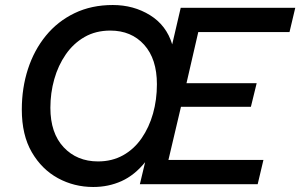

<svg xmlns="http://www.w3.org/2000/svg" viewBox="-20 -735 1198 766"><path d="M352 11Q276 11 211.5 -24Q147 -59 107 -127.5Q67 -196 67 -298Q67 -384 91.5 -459.5Q116 -535 163 -592.5Q210 -650 277.5 -682.5Q345 -715 430 -715Q513 -715 578.5 -674.5Q644 -634 667 -558L701 -704H1158L1135 -607H771L724 -403H1004L981 -309H702L652 -97H1031L1008 0H538L559 -88Q517 -36 465 -12.5Q413 11 352 11ZM371 -91Q427 -91 471 -115.5Q515 -140 545 -183.5Q575 -227 590.5 -282Q606 -337 606 -399Q606 -500 555 -556.5Q504 -613 420 -613Q362 -613 317.5 -587.5Q273 -562 242.5 -518Q212 -474 196.5 -419Q181 -364 181 -305Q181 -204 234 -147.5Q287 -91 371 -91Z"/></svg>

Font: Prodigy Sans Medium
Style: Italic
Weight: 500
Italic angle: -13°
Designer: Wei Huang
Foundry: Wei Huang
Version: Version 1.003; ttfautohint (v1.8.3)